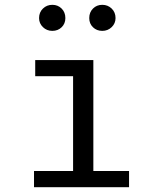

<svg xmlns="http://www.w3.org/2000/svg" viewBox="-20 -776 640 796"><path d="M142 -701Q142 -725 158 -740.5Q174 -756 197 -756Q220 -756 235.5 -740.5Q251 -725 251 -701Q251 -678 235.5 -663Q220 -648 197 -648Q174 -648 158 -663.5Q142 -679 142 -701ZM350 -701Q350 -725 365.5 -740.5Q381 -756 404 -756Q427 -756 443 -740.5Q459 -725 459 -701Q459 -679 443 -663.5Q427 -648 404 -648Q381 -648 365.5 -663Q350 -678 350 -701ZM367 -527V-67H515V0H121V-67H283V-460H126V-527Z"/></svg>

Font: Fira Mono
Style: Regular
Weight: 400
Designer: Carrois Corporate & Edenspiekermann AG
Foundry: Carrois Corporate GbR & Edenspiekermann AG
Version: Version 3.206;PS 003.206;hotconv 1.0.70;makeotf.lib2.5.58329